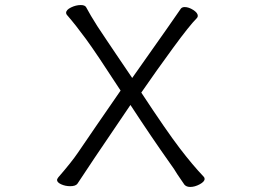

<svg xmlns="http://www.w3.org/2000/svg" viewBox="-20 -728 1040 761"><path d="M287 0Q280 10 258 10Q239 10 222.5 2.5Q206 -5 206 -15Q206 -18 211 -25Q264 -86 289 -123Q348 -210 458 -369Q362 -517 321 -573Q280 -629 246 -668Q242 -672 242 -677Q242 -689 261.5 -698.5Q281 -708 300 -708Q316 -708 321 -700Q338 -668 366 -624Q385 -595 404 -567Q423 -539 441 -512L504 -419Q682 -671 697 -694Q702 -700 712 -700Q728 -700 746 -688.5Q764 -677 764 -665Q764 -660 760 -656Q731 -627 665.5 -537.5Q600 -448 540 -361Q640 -209 692 -141Q744 -73 787 -28Q791 -24 791 -19Q791 -8 771.5 2.5Q752 13 734 13Q719 13 711 4L683 -37Q672 -56 653 -82Q582 -182 497 -312Q321 -53 287 0Z"/></svg>

Font: Fusion Kai T
Style: Regular
Weight: 400
Designer: Fontworks Inc.
Version: Version 24.134;May 13, 2024